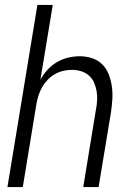

<svg xmlns="http://www.w3.org/2000/svg" viewBox="-20 -755 540 775"><path d="M10 0 131 -735H193L143 -433Q155 -455 172 -473.5Q189 -492 210.5 -504.5Q232 -517 255.5 -522.5Q279 -528 302 -528Q328 -528 352 -520Q376 -512 393 -495Q410 -478 419 -454.5Q428 -431 431.5 -406Q435 -381 433.5 -355Q432 -329 428 -302L378 0H316L367 -311Q371 -331 372 -350Q373 -369 370 -387Q367 -405 359.5 -422Q352 -439 338.5 -450.5Q325 -462 307.5 -467.5Q290 -473 271 -473Q253 -473 235.5 -469Q218 -465 202 -456Q186 -447 172.5 -433Q159 -419 150 -403Q141 -387 135.5 -370Q130 -353 127 -335L72 0Z"/></svg>

Font: Iosevka SS18 Light
Style: Italic
Weight: 300
Italic angle: -9°
Monospace: yes
Designer: Belleve Invis
Foundry: Belleve Invis
Version: Version 25.1.1; ttfautohint (v1.8.4)